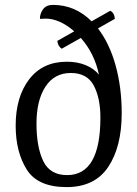

<svg xmlns="http://www.w3.org/2000/svg" viewBox="-20 -751 561 784"><path d="M477 -289Q477 -152 422 -69.5Q367 13 252 13Q134 13 89 -59Q44 -131 44 -238Q44 -355 99 -427Q154 -499 253 -499Q296 -499 330 -485Q364 -471 384 -446Q366 -533 310 -596L232 -552Q216 -563 214 -584L283 -623Q255 -648 225 -661.5Q195 -675 167 -675L143 -674Q143 -696 156 -713.5Q169 -731 196 -731Q287 -731 354 -664L430 -707Q447 -699 449 -674L380 -635Q427 -574 452 -484Q477 -394 477 -289ZM390 -271Q390 -350 363 -401.5Q336 -453 269 -453Q202 -453 165.5 -397Q129 -341 129 -246Q129 -151 156.5 -93.5Q184 -36 254 -36Q390 -36 390 -271Z"/></svg>

Font: Arima Madurai
Style: Regular
Weight: 400
Designer: Joana Correia and Natanael Gama
Foundry: NDISCOVER
Version: Version 1.019